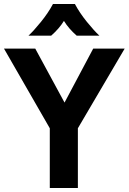

<svg xmlns="http://www.w3.org/2000/svg" viewBox="-20 -944 646 964"><path d="M230 -300 0 -700H157L304 -429L448 -700H606L371 -300V0H230ZM246 -924H356Q380 -879 416.5 -834Q453 -789 479 -765H365Q325 -800 301 -839Q277 -800 237 -765H123Q149 -789 185.5 -834Q222 -879 246 -924Z"/></svg>

Font: KoHo
Style: Bold
Weight: 700
Designer: Cadson Demak & Katatrad Team
Foundry: Cadson Demak Co.,Ltd.
Version: Version 1.000; ttfautohint (v1.6)